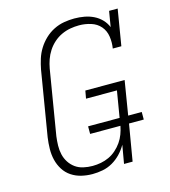

<svg xmlns="http://www.w3.org/2000/svg" viewBox="-111 -832 823 930"><g transform="rotate(-15 300.0 -367.5)"><path d="M239 8Q210 8 183 1.5Q156 -5 133.5 -20Q111 -35 96.5 -58Q82 -81 75.5 -107.5Q69 -134 69.5 -163Q70 -192 74 -220L128 -546Q133 -572 141 -597.5Q149 -623 163.5 -646.5Q178 -670 198.5 -689.5Q219 -709 244 -721.5Q269 -734 295.5 -738.5Q322 -743 347 -743Q373 -743 397.5 -738.5Q422 -734 443.5 -723.5Q465 -713 481.5 -696Q498 -679 507 -657L520 -735H563L533 -554H490Q495 -584 490.5 -614Q486 -644 467.5 -665.5Q449 -687 420 -696Q391 -705 361 -705Q339 -705 316.5 -701Q294 -697 272.5 -687Q251 -677 233 -661Q215 -645 202 -625Q189 -605 181.5 -583.5Q174 -562 170 -540L116 -214Q113 -191 112.5 -168Q112 -145 117 -123.5Q122 -102 134 -83.5Q146 -65 163.5 -52.5Q181 -40 203.5 -35Q226 -30 249 -30Q270 -30 291 -34Q312 -38 331.5 -47Q351 -56 368 -71Q385 -86 397.5 -104Q410 -122 417.5 -142Q425 -162 429 -183H277V-221H435L457 -353H302L309 -392H506L478 -221H546V-183H472L441 0H398L414 -92Q401 -69 382 -49Q363 -29 339.5 -15.5Q316 -2 290 3Q264 8 239 8Z"/></g></svg>

Font: Iosevka Etoile XLtObl
Style: Regular
Weight: 200
Italic angle: -9°
Designer: Belleve Invis
Foundry: Belleve Invis
Version: Version 15.5.2; ttfautohint (v1.8.4)